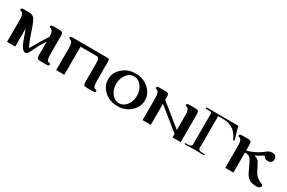

<svg xmlns="http://www.w3.org/2000/svg" viewBox="133 -2003 4902 3283"><g transform="rotate(30 2583.5 -361.5)"><path d="M909 -47C890 -50 876 -58 868 -71C856 -92 850 -133 850 -192V-315V-548C850 -578 845 -599 834 -610C825 -619 809 -624 786 -624H649C621 -624 607 -615 607 -597C607 -584 614 -576 629 -574C668 -569 688 -522 688 -435C633 -350 596 -291 576 -256C516 -152 485 -100 483 -100C469 -99 422 -219 341 -459C316 -522 298 -562 286 -577C262 -608 225 -624 176 -624H63C36 -624 23 -615 23 -596C23 -583 30 -576 44 -574C83 -569 103 -522 103 -435V2H264V-359L276 -325C318 -200 350 -117 371 -77C401 -21 431 7 461 7C484 7 500 -1 510 -17C553 -100 588 -168 614 -223L688 -343L689 -74C689 -13 707 2 752 2H890C917 2 930 -7 930 -26C930 -38 923 -45 909 -47Z M1826 -49C1807 -52 1793 -60 1785 -73C1773 -94 1767 -135 1767 -194L1766 -549C1766 -572 1765 -587 1764 -594C1761 -612 1752 -621 1737 -621L1032 -623C1005 -623 992 -614 992 -596C992 -583 999 -576 1013 -574C1052 -569 1072 -522 1072 -435V0H1232V-555H1550C1569 -555 1582 -550 1589 -540C1600 -523 1606 -488 1606 -435V-76C1606 -46 1611 -25 1622 -14C1631 -5 1647 0 1670 0H1806C1833 0 1846 -9 1846 -28C1846 -41 1839 -48 1826 -49Z M2646 -310C2646 -398 2610 -473 2539 -536C2468 -599 2383 -630 2282 -630C2182 -630 2096 -599 2025 -536C1954 -473 1919 -398 1919 -310C1919 -221 1954 -146 2025 -83C2096 -20 2182 11 2282 11C2383 11 2468 -20 2539 -83C2610 -146 2646 -221 2646 -310ZM2488 -310C2488 -237 2468 -174 2428 -122C2388 -71 2339 -45 2282 -45C2225 -45 2177 -71 2137 -122C2097 -174 2077 -237 2077 -310C2077 -383 2097 -445 2137 -497C2177 -549 2225 -575 2282 -575C2339 -575 2388 -549 2428 -497C2468 -445 2488 -383 2488 -310Z M3532 -548C3532 -609 3515 -624 3468 -624H3331C3304 -624 3291 -615 3291 -596C3291 -584 3298 -577 3311 -575C3351 -570 3371 -523 3371 -435V-144L2941 -491V-547C2941 -608 2924 -623 2877 -623H2740C2713 -623 2700 -614 2700 -595C2700 -583 2707 -576 2720 -574C2759 -569 2779 -522 2779 -435V2H2941V-414L3371 -68V2H3532Z M4309 -507C4282 -597 4268 -646 4266 -654C4257 -685 4251 -711 4249 -732L3627 -734C3619 -734 3615 -730 3614 -723C3613 -712 3620 -707 3634 -707H3681C3698 -707 3710 -706 3716 -704C3728 -699 3734 -689 3734 -674V-65C3731 -34 3701 -23 3620 -23C3609 -23 3603 -19 3603 -10C3603 -3 3610 1 3624 0L3799 -6C3840 -6 3897 -5 3972 -2C3986 -4 3993 -7 3993 -12C3992 -21 3983 -26 3965 -26C3935 -25 3916 -26 3908 -28C3879 -33 3864 -47 3864 -69V-703C3899 -704 3940 -704 3987 -703C4054 -702 4114 -681 4169 -642C4216 -609 4254 -558 4284 -490C4291 -474 4299 -468 4308 -473C4315 -476 4315 -487 4309 -507Z M5096 -10C5105 -19 5110 -29 5110 -41C5110 -56 5102 -67 5086 -72C5064 -78 5038 -91 5008 -112C4971 -137 4945 -164 4930 -191C4889 -269 4858 -328 4839 -368C4817 -401 4782 -422 4735 -430C4764 -443 4782 -451 4789 -455C4822 -474 4844 -489 4854 -498C4865 -505 4876 -509 4887 -509C4899 -509 4907 -503 4911 -492C4920 -470 4947 -460 4991 -462C5018 -463 5039 -474 5053 -494C5063 -507 5068 -521 5069 -535C5070 -567 5062 -591 5044 -606C5028 -619 5007 -626 4980 -626C4954 -626 4929 -620 4906 -609C4900 -606 4878 -589 4841 -560C4804 -531 4766 -508 4725 -489C4680 -468 4642 -453 4613 -444C4598 -440 4584 -437 4572 -435V-546C4572 -607 4554 -622 4509 -622H4373C4346 -622 4333 -613 4333 -594C4333 -582 4340 -575 4354 -573C4393 -568 4412 -522 4412 -435V2H4572V-393C4627 -397 4666 -380 4691 -343C4705 -322 4722 -291 4741 -250L4799 -127C4826 -70 4861 -32 4902 -11C4926 0 4961 7 5006 10C5049 13 5079 6 5096 -10Z"/></g></svg>

Font: GFS Jackson
Style: Regular
Weight: 400
Designer: George Matthiopoulos
Foundry: George Matthiopoulos
Version: Version 1.0